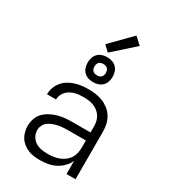

<svg xmlns="http://www.w3.org/2000/svg" viewBox="-231 -1080 1062 1200"><g transform="rotate(30 300.0 -480.0)"><path d="M256 8Q235 8 213.5 5.5Q192 3 172 -5Q152 -13 134.5 -26.5Q117 -40 105.5 -58Q94 -76 88.5 -97Q83 -118 83 -140Q83 -167 92 -193Q101 -219 120 -238Q139 -257 163.5 -269.5Q188 -282 214 -289Q240 -296 267 -298Q294 -300 321 -300H444V-344Q444 -362 440 -380Q436 -398 426 -413.5Q416 -429 401.5 -440.5Q387 -452 370 -458.5Q353 -465 334.5 -467.5Q316 -470 298 -470Q282 -470 265.5 -468.5Q249 -467 233.5 -462.5Q218 -458 203.5 -450Q189 -442 178 -430Q167 -418 160.5 -403Q154 -388 154 -371H89Q89 -396 97.5 -419.5Q106 -443 121.5 -462Q137 -481 158 -494Q179 -507 202 -514.5Q225 -522 249.5 -525Q274 -528 298 -528Q325 -528 351.5 -524.5Q378 -521 402.5 -511Q427 -501 448 -484.5Q469 -468 483 -445.5Q497 -423 503 -396.5Q509 -370 509 -344V0H444V-95Q432 -69 412 -48.5Q392 -28 366.5 -15Q341 -2 313 3Q285 8 256 8ZM279 -50Q300 -50 320 -53Q340 -56 359 -63Q378 -70 395 -82.5Q412 -95 423 -111.5Q434 -128 439 -148.5Q444 -169 444 -189V-242H321Q302 -242 284 -241Q266 -240 248 -236.5Q230 -233 212.5 -226.5Q195 -220 180 -209.5Q165 -199 156.5 -182Q148 -165 148 -147Q148 -124 159.5 -103Q171 -82 190.5 -70Q210 -58 233 -54Q256 -50 279 -50ZM300 -580Q282 -580 264.5 -585.5Q247 -591 234 -604Q221 -617 215.5 -634.5Q210 -652 210 -670Q210 -688 215.5 -705.5Q221 -723 234 -736Q247 -749 264.5 -754.5Q282 -760 300 -760Q318 -760 335.5 -754.5Q353 -749 366 -736Q379 -723 384.5 -705.5Q390 -688 390 -670Q390 -652 384.5 -634.5Q379 -617 366 -604Q353 -591 335.5 -585.5Q318 -580 300 -580ZM300 -629Q308 -629 316.5 -631.5Q325 -634 330.5 -639.5Q336 -645 338.5 -653.5Q341 -662 341 -670Q341 -678 338.5 -686.5Q336 -695 330.5 -700.5Q325 -706 316.5 -708.5Q308 -711 300 -711Q292 -711 283.5 -708.5Q275 -706 269.5 -700.5Q264 -695 261.5 -686.5Q259 -678 259 -670Q259 -662 261.5 -653.5Q264 -645 269.5 -639.5Q275 -634 283.5 -631.5Q292 -629 300 -629ZM288 -786 248 -824 390 -968 440 -922Z"/></g></svg>

Font: Iosevka Aile Custom Light
Style: Regular
Weight: 300
Designer: Belleve Invis
Foundry: Belleve Invis
Version: Version 17.0.2; ttfautohint (v1.8.3)